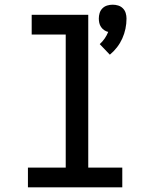

<svg xmlns="http://www.w3.org/2000/svg" viewBox="-20 -798 640 818"><path d="M448 -565 405 -610Q417 -621 426 -634Q435 -647 441 -662Q432 -664 424 -669.5Q416 -675 410.5 -683Q405 -691 403 -700.5Q401 -710 401 -719Q401 -731 404.5 -742.5Q408 -754 416.5 -762.5Q425 -771 436.5 -774.5Q448 -778 460 -778Q472 -778 483.5 -774.5Q495 -771 503.5 -762.5Q512 -754 515.5 -742.5Q519 -731 519 -719Q519 -697 514.5 -675.5Q510 -654 501 -634Q492 -614 478.5 -596.5Q465 -579 448 -565ZM99 0V-84H260V-651H115V-735H356V-84H501V0Z"/></svg>

Font: Iosevka Curly Medium Extended
Style: Regular
Weight: 500
Width: 7
Monospace: yes
Designer: Belleve Invis
Foundry: Belleve Invis
Version: Version 11.1.0; ttfautohint (v1.8.3)